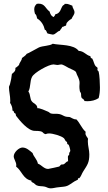

<svg xmlns="http://www.w3.org/2000/svg" viewBox="-20 -985 591 1049"><path d="M526 -507C526 -487 524 -468 519 -449C501 -437 479 -432 457 -432C452 -432 447 -433 442 -433C433 -454 423 -438 423 -470C423 -480 417 -481 416 -488C408 -534 426 -527 400 -578C398 -582 396 -592 393 -594C387 -601 364 -609 355 -614C345 -619 325 -633 314 -633C307 -633 301 -630 293 -630C286 -630 279 -633 272 -633C246 -633 167 -589 155 -565C142 -540 149 -510 135 -485C148 -468 142 -444 155 -430C165 -418 184 -415 184 -394C198 -395 228 -381 242 -375C248 -373 252 -367 258 -365C273 -361 288 -365 303 -362C327 -357 328 -346 357 -346C367 -346 380 -331 397 -333C417 -313 426 -284 448 -265C448 -262 447 -260 447 -257C447 -243 456 -238 461 -227C460 -221 460 -216 460 -211C460 -188 468 -165 468 -142C468 -97 458 -85 435 -49C427 -37 423 -21 413 -11H406V-4C401 0 393 2 387 6C344 34 352 33 300 38C285 39 271 44 257 44C243 44 237 38 226 35C211 31 194 34 181 28C174 25 170 19 164 15C160 12 148 10 152 2C106 -6 100 -51 68 -75C68 -78 69 -80 69 -83C69 -100 55 -116 55 -131C55 -152 83 -179 103 -179C125 -179 142 -162 158 -149C164 -128 183 -114 187 -91C207 -84 220 -62 243 -62C245 -62 302 -74 303 -75C307 -77 309 -82 313 -85C318 -88 324 -85 329 -88C337 -92 342 -103 352 -104C352 -111 351 -119 351 -126C351 -128 351 -131 352 -133L358 -140C358 -142 358 -144 358 -147C358 -153 364 -155 364 -162C364 -168 358 -190 355 -194L348 -198C346 -202 348 -207 345 -210L339 -214C335 -219 334 -225 329 -230C315 -243 268 -256 249 -256C242 -256 235 -255 229 -252C206 -258 226 -270 170 -270C133 -270 88 -326 68 -352C66 -355 67 -362 64 -365L58 -368C56 -374 56 -379 48 -381V-384C48 -398 43 -411 35 -423C36 -428 36 -432 36 -437C36 -461 29 -485 29 -509C29 -515 34 -520 35 -527C40 -544 43 -563 45 -581C57 -591 66 -597 64 -614C72 -618 78 -624 84 -630C86 -644 99 -653 100 -668C109 -675 120 -681 126 -691C131 -691 182 -721 193 -726C213 -735 253 -734 268 -746C309 -737 382 -744 410 -707C439 -706 449 -684 474 -678C474 -675 475 -671 477 -668L484 -665C492 -652 493 -635 503 -623C506 -620 511 -618 513 -614C514 -610 512 -606 512 -603L513 -601L519 -594C524 -575 526 -528 526 -507ZM387 -918C387 -931 376 -941 375 -954C362 -958 353 -965 339 -964H333C334 -958 326 -958 323 -954C312 -941 311 -911 282 -907C282 -900 276 -898 274 -892C260 -896 254 -910 251 -922C228 -938 226 -965 191 -965C187 -965 184 -964 181 -964C172 -956 167 -947 167 -934C167 -926 169 -918 171 -910C179 -905 181 -893 183 -884C206 -870 219 -848 225 -822C235 -821 234 -807 240 -802C242 -801 267 -796 268 -796C283 -796 292 -814 307 -817C310 -825 318 -830 320 -838C328 -838 333 -845 341 -845V-847C340 -851 345 -852 343 -858C351 -868 360 -877 371 -882C375 -894 387 -904 387 -918Z"/></svg>

Font: Margarine
Style: Regular
Weight: 400
Designer: Astigmatic (AOETI)
Foundry: Astigmatic (AOETI)
Version: Version 1.000